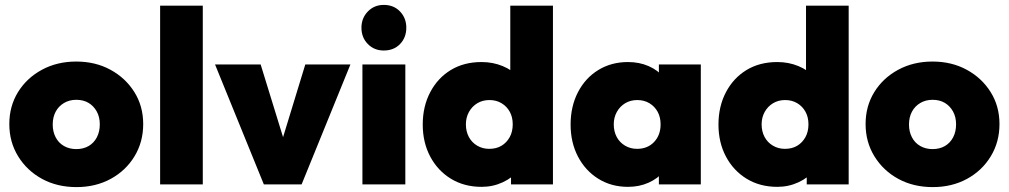

<svg xmlns="http://www.w3.org/2000/svg" viewBox="-20 -752 4114 783"><path d="M292 11Q213 11 151.5 -22.5Q90 -56 54 -114.5Q18 -173 18 -246Q18 -319 53.5 -376.5Q89 -434 151 -467.5Q213 -501 291 -501Q369 -501 430.5 -467.5Q492 -434 528 -376.5Q564 -319 564 -246Q564 -173 528.5 -114.5Q493 -56 431.5 -22.5Q370 11 292 11ZM291 -144Q320 -144 341.5 -156.5Q363 -169 375 -192Q387 -215 387 -245Q387 -275 374.5 -297.5Q362 -320 341 -332.5Q320 -345 291 -345Q263 -345 241 -332Q219 -319 207 -296.5Q195 -274 195 -244Q195 -215 207 -192Q219 -169 241 -156.5Q263 -144 291 -144Z M633 0V-729H807V0Z M1056 0 857 -489H1043L1170 -77H1099L1225 -489H1409L1210 0Z M1458 0V-489H1633V0ZM1545 -546Q1506 -546 1480 -572.5Q1454 -599 1454 -639Q1454 -678 1480 -705Q1506 -732 1545 -732Q1586 -732 1611.5 -705Q1637 -678 1637 -639Q1637 -599 1611.5 -572.5Q1586 -546 1545 -546Z M1944 10Q1873 10 1819 -23Q1765 -56 1734.5 -113.5Q1704 -171 1704 -244Q1704 -318 1734.5 -376Q1765 -434 1818.5 -466.5Q1872 -499 1944 -499Q1990 -499 2030 -482.5Q2070 -466 2097 -436Q2124 -406 2129 -368V-129Q2124 -91 2097 -59Q2070 -27 2030 -8.5Q1990 10 1944 10ZM1975 -145Q2004 -145 2025 -157.5Q2046 -170 2058.5 -192.5Q2071 -215 2071 -245Q2071 -274 2059 -296Q2047 -318 2025.5 -331Q2004 -344 1976 -344Q1948 -344 1926.5 -331Q1905 -318 1892.5 -295.5Q1880 -273 1880 -245Q1880 -216 1892 -193.5Q1904 -171 1926 -158Q1948 -145 1975 -145ZM2235 0H2064V-131L2089 -251L2061 -369V-729H2235Z M2541 10Q2473 10 2420 -23Q2367 -56 2337 -113.5Q2307 -171 2307 -244Q2307 -318 2337 -376Q2367 -434 2420 -466.5Q2473 -499 2541 -499Q2587 -499 2625 -482.5Q2663 -466 2687.5 -436Q2712 -406 2717 -368V-122Q2712 -83 2687.5 -53.5Q2663 -24 2625 -7Q2587 10 2541 10ZM2578 -145Q2621 -145 2647.5 -173Q2674 -201 2674 -245Q2674 -274 2662 -296Q2650 -318 2628.5 -331Q2607 -344 2579 -344Q2551 -344 2529.5 -331Q2508 -318 2495.5 -295.5Q2483 -273 2483 -245Q2483 -216 2495 -193.5Q2507 -171 2529 -158Q2551 -145 2578 -145ZM2667 0V-131L2692 -251L2667 -369V-489H2838V0Z M3150 10Q3079 10 3025 -23Q2971 -56 2940.5 -113.5Q2910 -171 2910 -244Q2910 -318 2940.5 -376Q2971 -434 3024.5 -466.5Q3078 -499 3150 -499Q3196 -499 3236 -482.5Q3276 -466 3303 -436Q3330 -406 3335 -368V-129Q3330 -91 3303 -59Q3276 -27 3236 -8.5Q3196 10 3150 10ZM3181 -145Q3210 -145 3231 -157.5Q3252 -170 3264.5 -192.5Q3277 -215 3277 -245Q3277 -274 3265 -296Q3253 -318 3231.5 -331Q3210 -344 3182 -344Q3154 -344 3132.5 -331Q3111 -318 3098.5 -295.5Q3086 -273 3086 -245Q3086 -216 3098 -193.5Q3110 -171 3132 -158Q3154 -145 3181 -145ZM3441 0H3270V-131L3295 -251L3267 -369V-729H3441Z M3784 11Q3705 11 3643.5 -22.5Q3582 -56 3546 -114.5Q3510 -173 3510 -246Q3510 -319 3545.5 -376.5Q3581 -434 3643 -467.5Q3705 -501 3783 -501Q3861 -501 3922.5 -467.5Q3984 -434 4020 -376.5Q4056 -319 4056 -246Q4056 -173 4020.5 -114.5Q3985 -56 3923.5 -22.5Q3862 11 3784 11ZM3783 -144Q3812 -144 3833.5 -156.5Q3855 -169 3867 -192Q3879 -215 3879 -245Q3879 -275 3866.5 -297.5Q3854 -320 3833 -332.5Q3812 -345 3783 -345Q3755 -345 3733 -332Q3711 -319 3699 -296.5Q3687 -274 3687 -244Q3687 -215 3699 -192Q3711 -169 3733 -156.5Q3755 -144 3783 -144Z"/></svg>

Font: Outfit Thin ExtraBold
Style: Regular
Weight: 800
Version: Version 1.100;gftools[0.9.27]